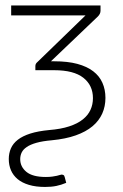

<svg xmlns="http://www.w3.org/2000/svg" viewBox="-20 -518 463 722"><path d="M358 -477.5Q358 -466 348 -456L171.5 -287.5H184.5Q234.5 -287.5 270.8 -277.8Q307 -268 330.5 -250Q354 -232 365.2 -206.5Q376.5 -181 376.5 -150Q376.5 -118 364.5 -91Q352.5 -64 327.8 -43.2Q303 -22.5 265 -9Q227 4.5 174.5 9.5Q140 12.5 117 19Q94 25.5 80.5 34.8Q67 44 61.5 55.5Q56 67 56 80.5Q56 109 79.2 128.2Q102.5 147.5 152.5 147.5Q166.5 147.5 176.8 146Q187 144.5 194 143Q201 141.5 205 140Q209 138.5 211.5 138.5Q214.5 138.5 218.2 140Q222 141.5 223.5 148.5L229 169.5Q210 177.5 191.8 181.2Q173.5 185 149.5 185Q114.5 185 88.8 177.2Q63 169.5 46.2 155.5Q29.5 141.5 21.2 122.2Q13 103 13 80Q13 58.5 21 40Q29 21.5 47 7.5Q65 -6.5 94 -15.8Q123 -25 165 -29Q209 -32.5 240.2 -42.8Q271.5 -53 291.2 -68.8Q311 -84.5 320.2 -104.8Q329.5 -125 329.5 -149Q329.5 -197 293.5 -225.5Q257.5 -254 183.5 -254H113V-269.5Q113 -278.5 120.5 -284.5L301.5 -460H22V-497.5H358Z"/></svg>

Font: Lato Light
Style: Regular
Weight: 300
Designer: Lukasz Dziedzic
Foundry: tyPoland Lukasz Dziedzic
Version: Version 2.007; 2014-02-27